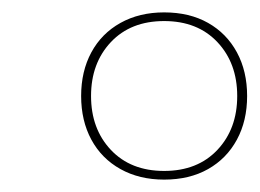

<svg xmlns="http://www.w3.org/2000/svg" viewBox="-20 -690 419 310"><path d="M245 -400Q205 -400 174.5 -417Q144 -434 127.5 -464.5Q111 -495 111 -535Q111 -575 127.5 -605.5Q144 -636 174.5 -653Q205 -670 245 -670Q286 -670 316 -653Q346 -636 362.5 -605.5Q379 -575 379 -535Q379 -495 362.5 -464.5Q346 -434 316 -417Q286 -400 245 -400ZM245 -414Q299 -414 331 -448Q363 -482 363 -535Q363 -588 331 -622Q299 -656 245 -656Q191 -656 159 -622Q127 -588 127 -535Q127 -482 159 -448Q191 -414 245 -414Z"/></svg>

Font: Work Sans Thin
Style: Italic
Weight: 250
Italic angle: -13°
Designer: Wei Huang
Foundry: Wei Huang
Version: Version 2.012